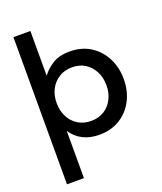

<svg xmlns="http://www.w3.org/2000/svg" viewBox="-164 -804 949 1128"><g transform="rotate(-20 310.0 -240.0)"><path d="M57 220V-700H163V-420Q187 -454 229 -481Q271 -508 337 -508Q412 -508 466.5 -473.5Q521 -439 551.5 -380Q582 -321 582 -247Q582 -174 551.5 -115Q521 -56 465.5 -22Q410 12 337 12Q278 12 233.5 -11Q189 -34 163 -76V220ZM319 -81Q365 -81 399.5 -102Q434 -123 454 -161Q474 -199 474 -248Q474 -296 454.5 -334Q435 -372 400.5 -394Q366 -416 319 -416Q273 -416 238 -394.5Q203 -373 183 -335.5Q163 -298 163 -248Q163 -201 182.5 -163Q202 -125 237 -103Q272 -81 319 -81Z"/></g></svg>

Font: Rethink Sans Medium
Style: Regular
Weight: 500
Designer: The Rethink Sans project authors (Hans Thiessen). DM Sans designed by Colophon Foundry.
Foundry: Rethink Communications LLC
Version: Version 1.001